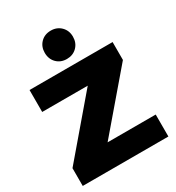

<svg xmlns="http://www.w3.org/2000/svg" viewBox="-222 -1095 1124 1227"><g transform="rotate(-30 339.5 -481.0)"><path d="M36 -701H649V-569L301 -162H656V0H24V-131L372 -539H36ZM343 -962Q388 -962 417.5 -932.5Q447 -903 447 -858Q447 -812 417.5 -782.5Q388 -753 343 -753Q297 -753 268 -782.5Q239 -812 239 -858Q239 -903 268 -932.5Q297 -962 343 -962Z"/></g></svg>

Font: Alexandria ExtraBold
Style: Regular
Weight: 800
Designer: Mohamed Gaber
Foundry: Kief Type Foundry
Version: Version 5.100